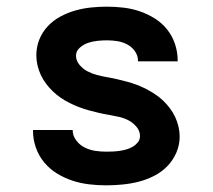

<svg xmlns="http://www.w3.org/2000/svg" viewBox="-20 -548 640 576"><path d="M299 8Q273 8 247.5 5Q222 2 197.5 -6Q173 -14 151 -27.5Q129 -41 112.5 -61Q96 -81 87.5 -105.5Q79 -130 79 -156Q79 -156 79 -157Q79 -158 79 -158H198Q198 -158 198 -158Q198 -158 198 -158Q198 -141 208.5 -127Q219 -113 234 -105.5Q249 -98 265.5 -95.5Q282 -93 299 -93Q309 -93 319 -93.5Q329 -94 339.5 -95.5Q350 -97 360 -100Q370 -103 378.5 -108Q387 -113 393.5 -121Q400 -129 400 -140Q400 -155 389.5 -167.5Q379 -180 365.5 -187Q352 -194 336.5 -197.5Q321 -201 306 -203.5Q291 -206 276 -209.5Q261 -213 246.5 -217Q232 -221 217.5 -226.5Q203 -232 189 -239Q175 -246 162.5 -254.5Q150 -263 139 -273.5Q128 -284 118.5 -296.5Q109 -309 102.5 -323Q96 -337 92.5 -352Q89 -367 89 -382Q89 -407 98 -429.5Q107 -452 123.5 -469.5Q140 -487 161.5 -498.5Q183 -510 206 -516.5Q229 -523 253 -525.5Q277 -528 301 -528Q326 -528 351 -525Q376 -522 399.5 -514Q423 -506 444.5 -492.5Q466 -479 481.5 -459.5Q497 -440 505 -416Q513 -392 513 -367Q513 -366 513 -365.5Q513 -365 513 -364H394Q394 -364 394 -364.5Q394 -365 394 -365Q394 -381 385 -394Q376 -407 362 -414.5Q348 -422 332.5 -424.5Q317 -427 301 -427Q287 -427 272.5 -425.5Q258 -424 244.5 -419.5Q231 -415 219.5 -405Q208 -395 208 -381Q208 -366 218.5 -353.5Q229 -341 242.5 -334Q256 -327 271 -323Q286 -319 301 -316.5Q316 -314 331 -310.5Q346 -307 361 -303Q376 -299 390.5 -293.5Q405 -288 418.5 -281Q432 -274 445 -265.5Q458 -257 469 -246.5Q480 -236 489.5 -223.5Q499 -211 505.5 -197Q512 -183 515.5 -168Q519 -153 519 -138Q519 -113 509 -90Q499 -67 482 -49.5Q465 -32 442.5 -20.5Q420 -9 396.5 -3Q373 3 348 5.5Q323 8 299 8Z"/></svg>

Font: Iosevka SS04 Extended
Style: Bold
Weight: 700
Width: 7
Monospace: yes
Designer: Belleve Invis
Foundry: Belleve Invis
Version: Version 19.0.0; ttfautohint (v1.8.4)